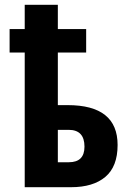

<svg xmlns="http://www.w3.org/2000/svg" viewBox="-20 -780 540 800"><path d="M276 0Q368 0 419 -43Q470 -86 470 -176Q470 -342 262 -342H221V-561H339V-659H221V-760H83V-659H20V-561H83V0ZM221 -239H266Q332 -239 332 -169Q332 -104 267 -104H221Z"/></svg>

Font: Noto Sans Mono UI Condensed ExtraBold
Style: Regular
Weight: 800
Width: 3
Designer: Monotype Design team
Foundry: Monotype Imaging Inc.
Version: 1.000